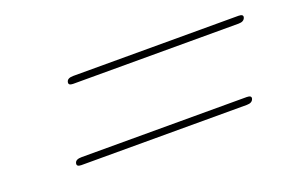

<svg xmlns="http://www.w3.org/2000/svg" viewBox="-40 -537 586 388"><g transform="rotate(-20 252.5 -342.5)"><path d="M116.5 -423.5Q118.5 -430.5 131 -430.5H486Q497 -430.5 495 -423.5Q492.5 -415.5 481 -415.5H125Q114 -415.5 116.5 -423.5ZM76 -263.5Q78 -270.5 90.5 -270.5H445.5Q456.5 -270.5 454.5 -263.5Q452 -255.5 440.5 -255.5H84.5Q73.5 -255.5 76 -263.5Z"/></g></svg>

Font: Fraunces 72pt S000 Thin
Style: Italic
Weight: 100
Italic angle: -16°
Version: Version 1.000; ttfautohint (v1.8.3)